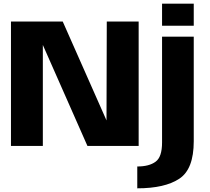

<svg xmlns="http://www.w3.org/2000/svg" viewBox="-20 -792 1138 1042"><path d="M39.5 0H212.5V-548L454.5 0H732.5V-675H559.5L558 -138.5L320.5 -675H39.5ZM725 230C825 230 901 212.5 953 178C1005.5 143.5 1031.5 75.5 1031.5 -25.5V-593H859.5V-19C859.5 34 848 68.5 824.5 85.5C801 103 768 111.5 725 111.5ZM859.5 -772V-652.5H1031.5V-772Z"/></svg>

Font: Anybody
Style: Bold
Weight: 700
Designer: Tyler Finck
Foundry: Etcetera Type Company
Version: Version 1.110